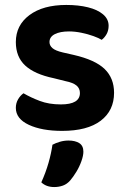

<svg xmlns="http://www.w3.org/2000/svg" viewBox="-20 -513 517 776"><path d="M441 -138Q441 -66 387 -25Q333 16 231 16Q149 16 96.5 -8.5Q44 -33 44 -77Q44 -96 53 -111.5Q62 -127 75 -136Q104 -119 141 -105Q178 -91 226 -91Q303 -91 303 -137Q303 -156 289 -167.5Q275 -179 245 -185L197 -197Q120 -213 82 -248Q44 -283 44 -343Q44 -411 99 -452Q154 -493 248 -493Q297 -493 335.5 -483.5Q374 -474 396.5 -455Q419 -436 419 -409Q419 -390 411 -375.5Q403 -361 391 -352Q380 -359 358 -367Q336 -375 309.5 -380.5Q283 -386 259 -386Q223 -386 201.5 -375Q180 -364 180 -343Q180 -329 192 -318.5Q204 -308 234 -301L278 -291Q365 -271 403 -234Q441 -197 441 -138ZM264 216Q251 231 234.5 237Q218 243 199 243Q167 243 147 224Q165 184 176 145.5Q187 107 192 72Q205 65 222 60Q239 55 257 55Q284 55 300.5 65.5Q317 76 317 100Q317 116 309 138.5Q301 161 288.5 181.5Q276 202 264 216Z"/></svg>

Font: BalooTamma2Bold
Style: Bold
Weight: 700
Designer: Divya Kowshik, Shuchita Grover and Ek Type
Foundry: Ek Type
Version: Version 1.700